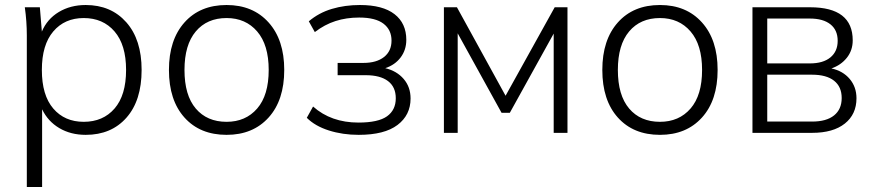

<svg xmlns="http://www.w3.org/2000/svg" viewBox="-20 -530 3487 766"><path d="M79 0ZM87 216V-389Q87 -416 85 -444.5Q83 -473 79 -501H139L147 -404Q168 -454 214.5 -482Q261 -510 322 -510Q423 -510 484 -441Q545 -372 545 -251Q545 -129 484.5 -60.5Q424 8 322 8Q262 8 216.5 -19Q171 -46 148 -94V216ZM314 -44Q391 -44 437 -97Q483 -150 483 -251Q483 -351 437 -404.5Q391 -458 314 -458Q238 -458 192.5 -404.5Q147 -351 147 -251Q147 -150 192.5 -97Q238 -44 314 -44Z M654 0ZM884 8Q778 8 716 -61Q654 -130 654 -251Q654 -371 716 -440.5Q778 -510 884 -510Q989 -510 1051.5 -440.5Q1114 -371 1114 -251Q1114 -130 1051.5 -61Q989 8 884 8ZM884 -44Q960 -44 1006 -97Q1052 -150 1052 -251Q1052 -351 1006 -404.5Q960 -458 884 -458Q806 -458 761 -404.5Q716 -351 716 -251Q716 -150 761 -97Q806 -44 884 -44Z M1411 8Q1347 8 1292 -9.5Q1237 -27 1204 -60L1229 -105Q1301 -41 1410 -41Q1489 -41 1524 -66Q1559 -91 1559 -138Q1559 -183 1528 -206.5Q1497 -230 1439 -230H1327V-279H1430Q1482 -279 1512 -302.5Q1542 -326 1542 -368Q1542 -411 1510 -435.5Q1478 -460 1413 -460Q1362 -460 1318.5 -446Q1275 -432 1236 -402L1212 -445Q1252 -479 1304 -494.5Q1356 -510 1416 -510Q1507 -510 1554 -473.5Q1601 -437 1601 -371Q1601 -331 1578.5 -301Q1556 -271 1517 -258Q1563 -247 1590.5 -215Q1618 -183 1618 -137Q1618 -71 1566 -31.5Q1514 8 1411 8Z M1751 0V-501H1803L1997 -148L2193 -501H2244V0H2189V-396L2014 -80H1981L1806 -397V0Z M2383 0ZM2613 8Q2507 8 2445 -61Q2383 -130 2383 -251Q2383 -371 2445 -440.5Q2507 -510 2613 -510Q2718 -510 2780.5 -440.5Q2843 -371 2843 -251Q2843 -130 2780.5 -61Q2718 8 2613 8ZM2613 -44Q2689 -44 2735 -97Q2781 -150 2781 -251Q2781 -351 2735 -404.5Q2689 -458 2613 -458Q2535 -458 2490 -404.5Q2445 -351 2445 -251Q2445 -150 2490 -97Q2535 -44 2613 -44Z M2982 0V-501H3212Q3382 -501 3382 -369Q3382 -329 3358.5 -299.5Q3335 -270 3297 -257Q3343 -247 3370 -215Q3397 -183 3397 -138Q3397 -74 3350.5 -37Q3304 0 3220 0ZM3041 -277H3211Q3264 -277 3293 -301Q3322 -325 3322 -367Q3322 -410 3293 -433Q3264 -456 3211 -456H3041ZM3041 -45H3220Q3277 -45 3307.5 -69.5Q3338 -94 3338 -139Q3338 -184 3307.5 -208Q3277 -232 3220 -232H3041Z"/></svg>

Font: Winston Light
Style: Regular
Weight: 300
Designer: Original fonts by Vernon Adams / Changes by Cristiano Sobral
Foundry: Original fonts by Vernon Adams / Changes by Cristiano Sobral
Version: Version 2.503;July 17, 2020;FontCreator 13.0.0.2655 64-bit